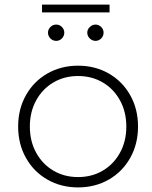

<svg xmlns="http://www.w3.org/2000/svg" viewBox="-20 -812 660 836"><path d="M320 4Q246 4 186.5 -30Q127 -64 93 -124.5Q59 -185 59 -261Q59 -337 93 -397.5Q127 -458 186.5 -492Q246 -526 320 -526Q394 -526 453.5 -492Q513 -458 547 -397.5Q581 -337 581 -261Q581 -185 547 -124.5Q513 -64 453.5 -30Q394 4 320 4ZM320 -41Q380 -41 427.5 -69Q475 -97 502.5 -147Q530 -197 530 -261Q530 -325 502.5 -375Q475 -425 427.5 -453Q380 -481 320 -481Q260 -481 212.5 -453Q165 -425 137.5 -375Q110 -325 110 -261Q110 -197 137.5 -147Q165 -97 212.5 -69Q260 -41 320 -41ZM225 -634Q210 -634 199.5 -644.5Q189 -655 189 -670Q189 -684 199.5 -694.5Q210 -705 225 -705Q239 -705 249.5 -694.5Q260 -684 260 -670Q260 -655 249.5 -644.5Q239 -634 225 -634ZM396 -634Q382 -634 371 -644.5Q360 -655 360 -670Q360 -684 371 -694.5Q382 -705 396 -705Q410 -705 420.5 -694.5Q431 -684 431 -670Q431 -655 420.5 -644.5Q410 -634 396 -634ZM163 -792H457V-758H163Z"/></svg>

Font: Hilab Light
Style: Regular
Weight: 300
Designer: Cristianderson Lima
Foundry: Cristianderson
Version: Version 1.0